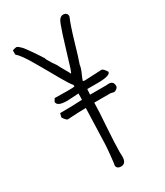

<svg xmlns="http://www.w3.org/2000/svg" viewBox="-212 -955 884 1031"><g transform="rotate(-30 230.0 -439.0)"><path d="M253.4 -77.1C253.4 -111.3 255.9 -161.6 260.3 -230V-229.5C265.1 -293 267.6 -342.3 268.1 -376.5H369.1C371.1 -376.5 375.5 -375 388.2 -372.1C398.9 -372.1 415 -383.8 415 -395.5C415 -415.5 405.3 -425.8 385.7 -425.8L367.2 -424.8H270C270.5 -438.5 271.5 -447.8 272 -458.5H336.4C389.2 -458.5 416 -466.3 417 -481.9C405.8 -500.5 396 -509.8 389.6 -509.8L285.6 -504.9C281.7 -504.9 276.4 -505.9 272.5 -507.3C274.4 -514.6 279.8 -527.8 286.1 -542C295.4 -562 301.3 -579.6 302.2 -592.3C310.5 -614.7 323.2 -655.3 339.8 -713.4C356.9 -771.5 371.6 -815.4 384.3 -844.7C384.3 -861.3 375.5 -869.6 357.4 -869.6C349.6 -869.6 340.8 -864.7 334 -855.5C327.6 -847.7 318.4 -821.8 303.7 -777.8L268.6 -663.6L263.7 -647.5V-647.9C255.4 -619.6 249 -596.7 239.3 -574.7C234.4 -575.2 237.8 -575.7 228.5 -591.3L203.1 -636.2L203.6 -635.7L195.8 -650.9L174.3 -682.1H174.8C163.6 -699.2 157.7 -710.9 157.2 -716.3L152.8 -722.7L142.6 -738.8C128.4 -760.3 113.8 -781.7 98.1 -803.2C89.8 -815.4 81.5 -824.7 74.2 -831.1V-830.6C65.4 -839.8 58.1 -843.8 53.7 -843.8C49.3 -843.8 42 -841.8 29.8 -837.9V-812C46.4 -798.3 68.8 -767.6 95.7 -720.7C123.5 -673.3 149.4 -627.9 173.3 -585C193.4 -549.8 209.5 -524.9 219.2 -514.2V-504.9C213.9 -503.4 199.7 -502.9 176.8 -502.9L96.2 -503.9L85.4 -486.8C85.4 -466.8 106.9 -457.5 148.4 -457.5C170.9 -458.5 196.3 -460.4 218.8 -461.4H219.7C219.2 -460.4 219.2 -459.5 219.2 -458C219.2 -443.4 219.2 -431.6 218.3 -422.9C177.2 -420.4 132.3 -419.4 81.5 -419.4L75.2 -396.5C82.5 -383.3 90.3 -374 99.1 -369.6C144.5 -372.6 184.6 -374 214.4 -374.5V-373.5L207 -153.8C207 -145.5 205.1 -123 201.7 -87.9C198.2 -54.2 196.3 -35.2 194.3 -31.2C194.3 -15.1 204.1 -7.3 222.7 -7.3C243.7 -7.3 254.4 -22.5 254.4 -51.8Z"/></g></svg>

Font: Amatic Mod Bold ONEptTWO
Style: Bold
Weight: 700
Designer: David Occhino Design
Foundry: David Occhino Design
Version: Version 1.2